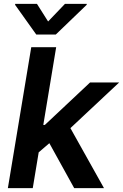

<svg xmlns="http://www.w3.org/2000/svg" viewBox="-20 -971 635 991"><path d="M20.6 0H149.1L179.7 -184.7L234.7 -231.9L362.9 0H516.7L343.4 -309.7L595.2 -545.5H445L211.6 -326.3H203.5L269.9 -727.3H141.3ZM57.9 -946 167.3 -792.6H267.8L427.2 -946L427.9 -951H315.3L228.3 -860.1L170.8 -951H58.6Z"/></svg>

Font: Margiela Sans Semi Bold
Style: Italic
Weight: 600
Italic angle: -9.39999°
Designer: Stefan Endress, Andreas Faust
Version: Version 1.100;FEAKit 1.0